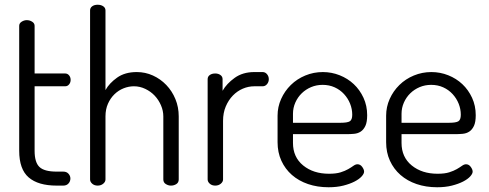

<svg xmlns="http://www.w3.org/2000/svg" viewBox="-20 -783 2062 810"><path d="M126 -147Q126 -98 146.5 -78.5Q167 -59 219 -59H247Q261 -59 269 -50Q277 -41 277 -30Q277 -18 269 -9Q261 0 247 0H219Q141 0 101 -34.5Q61 -69 61 -147V-674Q61 -685 71.5 -691.5Q82 -698 93 -698Q105 -698 115.5 -691.5Q126 -685 126 -674V-473H255Q265 -473 271.5 -465Q278 -457 278 -446Q278 -435 271.5 -427Q265 -419 255 -419H126Z M425 -26Q425 -16 415.5 -8Q406 0 392 0Q378 0 369 -8Q360 -16 360 -26V-739Q360 -750 369 -756.5Q378 -763 392 -763Q406 -763 415.5 -756.5Q425 -750 425 -739V-403Q441 -432 474 -455.5Q507 -479 557 -479Q593 -479 625 -464.5Q657 -450 681.5 -424.5Q706 -399 720 -365Q734 -331 734 -292V-26Q734 -13 724 -6.5Q714 0 701 0Q690 0 679.5 -6.5Q669 -13 669 -26V-292Q669 -316 659 -339Q649 -362 632.5 -379.5Q616 -397 593 -408Q570 -419 545 -419Q523 -419 501.5 -410.5Q480 -402 463 -385.5Q446 -369 435.5 -345.5Q425 -322 425 -292Z M1053 -419Q1028 -419 1004.5 -409Q981 -399 962.5 -380Q944 -361 932.5 -334Q921 -307 921 -273V-26Q921 -16 911.5 -8Q902 0 888 0Q874 0 865 -8Q856 -16 856 -26V-449Q856 -460 865 -466.5Q874 -473 888 -473Q901 -473 910 -466.5Q919 -460 919 -449V-400Q936 -430 970 -454.5Q1004 -479 1053 -479H1088Q1099 -479 1106.5 -470Q1114 -461 1114 -449Q1114 -437 1106.5 -428Q1099 -419 1088 -419Z M1342 -479Q1379 -479 1413 -465.5Q1447 -452 1472.5 -428Q1498 -404 1513.5 -370.5Q1529 -337 1529 -297Q1529 -268 1521.5 -252Q1514 -236 1502 -228Q1490 -220 1474 -218.5Q1458 -217 1442 -217H1216V-180Q1216 -120 1259 -85Q1302 -50 1368 -50Q1398 -50 1417 -56Q1436 -62 1449 -69.5Q1462 -77 1471 -83.5Q1480 -90 1488 -90Q1500 -90 1508 -79Q1516 -68 1516 -59Q1516 -50 1505.5 -38.5Q1495 -27 1475.5 -17Q1456 -7 1428.5 0Q1401 7 1366 7Q1319 7 1279.5 -6.5Q1240 -20 1211.5 -45Q1183 -70 1167 -105Q1151 -140 1151 -183V-295Q1151 -332 1166 -365.5Q1181 -399 1207 -424.5Q1233 -450 1268 -464.5Q1303 -479 1342 -479ZM1416 -265Q1446 -265 1456 -271.5Q1466 -278 1466 -299Q1466 -323 1457 -345.5Q1448 -368 1431.5 -386Q1415 -404 1392 -414.5Q1369 -425 1341 -425Q1315 -425 1292.5 -415.5Q1270 -406 1253 -389.5Q1236 -373 1226 -350.5Q1216 -328 1216 -303V-265Z M1800 -479Q1837 -479 1871 -465.5Q1905 -452 1930.5 -428Q1956 -404 1971.5 -370.5Q1987 -337 1987 -297Q1987 -268 1979.5 -252Q1972 -236 1960 -228Q1948 -220 1932 -218.5Q1916 -217 1900 -217H1674V-180Q1674 -120 1717 -85Q1760 -50 1826 -50Q1856 -50 1875 -56Q1894 -62 1907 -69.5Q1920 -77 1929 -83.5Q1938 -90 1946 -90Q1958 -90 1966 -79Q1974 -68 1974 -59Q1974 -50 1963.5 -38.5Q1953 -27 1933.5 -17Q1914 -7 1886.5 0Q1859 7 1824 7Q1777 7 1737.5 -6.5Q1698 -20 1669.5 -45Q1641 -70 1625 -105Q1609 -140 1609 -183V-295Q1609 -332 1624 -365.5Q1639 -399 1665 -424.5Q1691 -450 1726 -464.5Q1761 -479 1800 -479ZM1874 -265Q1904 -265 1914 -271.5Q1924 -278 1924 -299Q1924 -323 1915 -345.5Q1906 -368 1889.5 -386Q1873 -404 1850 -414.5Q1827 -425 1799 -425Q1773 -425 1750.5 -415.5Q1728 -406 1711 -389.5Q1694 -373 1684 -350.5Q1674 -328 1674 -303V-265Z"/></svg>

Font: Dosis
Style: Book
Weight: 400
Designer: EdgarTolentino, PabloImpallari, IginoMarini
Foundry: EdgarTolentino, PabloImpallari, IginoMarini
Version: Version 1.007